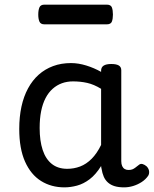

<svg xmlns="http://www.w3.org/2000/svg" viewBox="-20 -791 664 828"><path d="M258 17Q201 17 157 -10.5Q113 -38 88 -94Q63 -150 63 -235Q63 -287 72.5 -331Q82 -375 101 -410Q120 -445 147 -469Q174 -493 209 -506Q244 -519 286 -519Q318 -519 352 -508.5Q386 -498 416 -481V-486Q416 -501 427 -508Q438 -515 460 -515Q482 -515 492.5 -508.5Q503 -502 503 -488V-96Q503 -83 507 -74.5Q511 -66 518 -62Q525 -58 534 -58Q544 -58 550.5 -60.5Q557 -63 563.5 -68Q570 -73 579 -80Q586 -86 595 -83.5Q604 -81 613 -73Q622 -63 623 -52Q624 -41 619 -33Q608 -17 591 -6Q574 5 554.5 11Q535 17 515 17Q492 17 475 12Q458 7 446 -3.5Q434 -14 427.5 -29Q421 -44 418 -63Q418 -64 417 -67.5Q416 -71 416 -75Q393 -38 366.5 -18Q340 2 312 9.5Q284 17 258 17ZM151 -239Q151 -184 164 -144.5Q177 -105 203.5 -84Q230 -63 270 -63Q299 -63 325.5 -73Q352 -83 375 -106Q398 -129 416 -166V-408Q385 -427 356 -433.5Q327 -440 295 -440Q269 -440 247 -432Q225 -424 207 -408Q189 -392 176.5 -368Q164 -344 157.5 -312Q151 -280 151 -239ZM172 -686Q155 -686 150 -698Q145 -710 145 -728Q145 -747 150 -759Q155 -771 172 -771H440Q458 -771 462.5 -759Q467 -747 467 -728Q467 -710 462.5 -698Q458 -686 440 -686Z"/></svg>

Font: Playwrite VN
Style: Regular
Weight: 400
Designer: Veronika Burian, José Scaglione
Foundry: TypeTogether
Version: Version 1.002